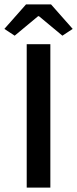

<svg xmlns="http://www.w3.org/2000/svg" viewBox="-37 -857 352 877"><path d="M82 -837 -17 -725 30 -694 137 -783H141L248 -694L295 -725L196 -837ZM85 -655V0H193V-655Z"/></svg>

Font: Cambridge Sans Medium
Style: Regular
Weight: 500
Version: Version 2.020;PS 002.020;hotconv 1.0.88;makeotf.lib2.5.64775